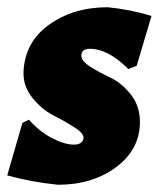

<svg xmlns="http://www.w3.org/2000/svg" viewBox="-33 -500 439 531"><path d="M265 -480Q326 -474 386 -456L345 -318L322 -309Q266 -365 216 -365Q192 -365 192 -346Q192 -331 217.5 -315Q243 -299 273 -285Q303 -271 328.5 -239Q354 -207 354 -163Q354 -87 288.5 -38Q223 11 127 11Q51 3 -13 -15L29 -160L47 -169Q75 -137 110 -118.5Q145 -100 172 -100Q185 -100 191.5 -106Q198 -112 198 -119Q198 -132 172 -148.5Q146 -165 114.5 -181Q83 -197 57 -229Q31 -261 32 -300Q35 -383 102.5 -431.5Q170 -480 265 -480Z"/></svg>

Font: Alegreya Sans SC Black
Style: Italic
Weight: 900
Italic angle: -7°
Designer: Juan Pablo del Peral
Foundry: Huerta Tipografica
Version: Version 2.007